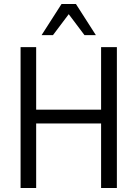

<svg xmlns="http://www.w3.org/2000/svg" viewBox="-20 -941 687 961"><path d="M83 0V-705H161V-392H486V-705H565V0H486V-323H161V0ZM188 -765 288 -921H360L460 -765H403L324 -870L245 -765Z"/></svg>

Font: Nunito Sans 10pt Condensed
Style: Regular
Weight: 400
Width: 3
Designer: Vernon Adams
Foundry: Vernon Adams
Version: Version 3.101;gftools[0.9.27]